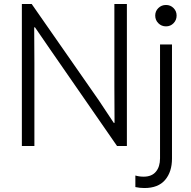

<svg xmlns="http://www.w3.org/2000/svg" viewBox="-20 -740 969 973"><path d="M90.8 -719.7H140.6L481.4 -230.5L556.6 -117.2H560.5L559.6 -303.7V-719.7H623V0H573.2L234.4 -489.3L157.2 -601.6H153.3L154.3 -420.9V0H90.8ZM666 208V149.4Q685.1 155.3 708 155.3Q749 155.3 770 130.1Q791 105 791 62.5V-514.6H851.6V63.5Q851.6 130.9 816.7 171.9Q781.7 212.9 711.9 212.9Q688.5 212.9 666 208ZM766.6 -661.1Q766.6 -683.6 782.5 -699.2Q798.3 -714.8 821.3 -714.8Q843.8 -714.8 859.4 -699.2Q875 -683.6 875 -661.1Q875 -638.2 859.4 -622.3Q843.8 -606.4 821.3 -606.4Q798.3 -606.4 782.5 -622.3Q766.6 -638.2 766.6 -661.1Z"/></svg>

Font: Reddit Sans Chocolate Light
Style: Regular
Weight: 300
Designer: Stephen Hutchings
Foundry: Reddit
Version: Version 1.013